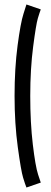

<svg xmlns="http://www.w3.org/2000/svg" viewBox="-20 -801 228 857"><path d="M45 -373Q45 -496 58.5 -598Q72 -700 85 -740L98 -781L162 -759Q157 -746 149 -719.5Q141 -693 128 -593Q115 -493 115 -373Q115 -253 126.5 -156Q138 -59 150 -22L162 14L98 36Q92 21 83 -8.5Q74 -38 59.5 -143.5Q45 -249 45 -373Z"/></svg>

Font: Exetegue
Style: Regular
Weight: 400
Designer: Fábio Duarte Martins
Foundry: Fábio Duarte Martins
Version: Version 0.001